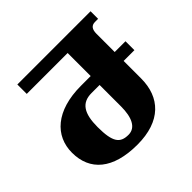

<svg xmlns="http://www.w3.org/2000/svg" viewBox="-177 -898 1096 1096"><g transform="rotate(-45 371.0 -350.0)"><path d="M342 14C532 14 624 -87 624 -239V-380H711V-452H624V-599C624 -636 638 -653 666 -653H691V-714H100V-638H430V-452H352C149 -452 45 -353 45 -218C45 -74 144 14 342 14ZM346 -62C280 -62 252 -94 252 -218C252 -328 285 -380 365 -380H430V-207C430 -120 404 -62 346 -62Z"/></g></svg>

Font: Noto Serif Georgian Black
Style: Regular
Weight: 900
Designer: Monotype Design Team, Akaki Razmadze
Foundry: Google LLC
Version: Version 2.003